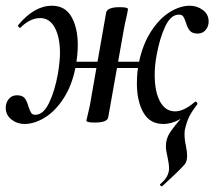

<svg xmlns="http://www.w3.org/2000/svg" viewBox="-31 -419 747 669"><path d="M533 230Q530 230 527.5 227Q525 224 528 222Q553 201 557 178Q558 174 558 166Q558 157 556 146Q554 135 553 130Q547 104 547 91Q547 65 560.5 44Q574 23 606 -14Q638 -51 648 -64L656 -55Q636 -29 627.5 -11Q619 7 613 34Q612 39 612 50Q612 68 617 90Q621 112 621 123Q621 131 620 135Q619 146 611 155.5Q603 165 578 189Q573 193 534 230ZM-11 -44Q-11 -61 -0.5 -74Q10 -87 28 -87Q47 -87 55 -77Q63 -67 68 -48Q73 -33 77.5 -26Q82 -19 92 -19Q120 -19 140 -60.5Q160 -102 171 -163Q178 -207 178 -234Q178 -289 160 -322.5Q142 -356 109 -356Q89 -356 71 -346Q53 -336 41 -323L39 -322Q36 -322 33.5 -325.5Q31 -329 32 -331Q88 -399 150 -399Q196 -399 218 -360.5Q240 -322 240 -262Q240 -226 232 -184Q220 -122 191 -77Q162 -32 125.5 -9.5Q89 13 54 13Q29 13 9 -2.5Q-11 -18 -11 -44ZM270 1Q271 -5 277 -29Q283 -53 286 -74L339 -376Q344 -394 386 -394Q415 -394 415 -387L411 -366Q403 -333 399 -308L346 -10Q343 8 299 8Q270 8 270 1ZM193 -204H499L495 -182H189ZM446 -128Q446 -167 453 -201Q466 -264 495 -309Q524 -354 560 -376.5Q596 -399 630 -399Q656 -399 676 -384Q696 -369 696 -344Q696 -327 685.5 -314.5Q675 -302 658 -302Q639 -302 630.5 -312Q622 -322 617 -340Q612 -355 607.5 -361.5Q603 -368 592 -368Q564 -368 544.5 -326.5Q525 -285 514 -223Q508 -189 508 -158Q508 -100 526.5 -65.5Q545 -31 579 -31Q610 -31 648 -64L650 -65Q653 -65 655.5 -61.5Q658 -58 656 -55Q597 13 538 13Q491 13 468.5 -27Q446 -67 446 -128Z"/></svg>

Font: Cormorant Garamond SemiBold
Style: Italic
Weight: 600
Italic angle: -10°
Designer: Christian Thalmann (Catharsis Fonts)
Foundry: Catharsis Fonts
Version: Version 4.000